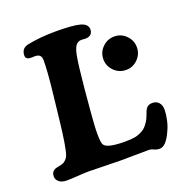

<svg xmlns="http://www.w3.org/2000/svg" viewBox="-131 -828 914 960"><g transform="rotate(-20 326.5 -348.5)"><path d="M184.6 1.5Q163.1 1.5 125.5 4.2Q87.9 6.8 66.9 6.8Q39.6 6.8 25.4 -5.4Q11.2 -17.6 11.2 -34.7Q11.2 -58.6 32.2 -68.4Q37.6 -70.8 52.2 -73.5Q66.9 -76.2 73.7 -79.1Q84 -82.5 92.8 -92Q101.6 -101.6 105.5 -112.3Q119.6 -152.8 134.8 -291L151.4 -439.9Q162.6 -542.5 162.6 -599.1Q162.6 -625 141.1 -630.4Q134.3 -632.3 121.1 -631.6Q107.9 -630.9 99.1 -631.8Q89.8 -633.3 84.7 -638.4Q79.6 -643.6 79.6 -650.9Q79.6 -690.4 115.7 -698.7Q184.1 -712.9 268.6 -712.9Q359.4 -712.9 396.5 -702.6Q435.1 -691.9 435.1 -663.6Q435.1 -634.8 407.2 -628.9Q396 -627 387.9 -628.2Q379.9 -629.4 370.8 -628.9Q361.8 -628.4 355 -623.5Q336.4 -613.8 327.1 -566.9Q317.9 -520 306.2 -396.5L295.4 -274.9Q281.7 -121.6 296.9 -100.6Q313 -76.2 407.2 -76.2Q439.5 -76.2 459 -79.8Q478.5 -83.5 496.6 -93.3Q513.2 -101.6 525.6 -117.2Q538.1 -132.8 544.4 -146.2Q550.8 -159.7 558.6 -181.6Q564.9 -196.8 574.2 -204.1Q583.5 -211.4 600.1 -211.4Q621.1 -211.4 633.8 -197.3Q646.5 -183.1 646.5 -157.7Q646.5 -137.2 640.1 -106.9Q633.8 -76.7 622.1 -52.7Q591.8 16.6 557.6 16.6Q541 16.6 528.1 10Q515.1 3.4 501 3.4Q469.7 3.4 419.7 4.2Q369.6 4.9 350.6 4.9Q328.6 4.9 267.1 3.2Q205.6 1.5 184.6 1.5ZM471.2 -437.3Q444.8 -463.4 444.8 -500Q444.8 -536.6 471.2 -562.7Q497.6 -588.9 534.2 -588.9Q570.8 -588.9 596.9 -562.7Q623 -536.6 623 -500Q623 -463.4 596.9 -437.3Q570.8 -411.1 534.2 -411.1Q497.6 -411.1 471.2 -437.3Z"/></g></svg>

Font: Cooper*
Style: Bold Italic
Weight: 700
Italic angle: -7°
Designer: Owen Earl
Foundry: indestructible type*
Version: Version 0.001